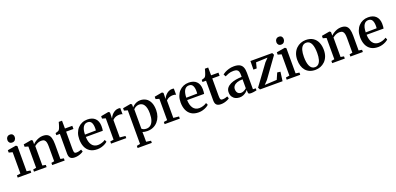

<svg xmlns="http://www.w3.org/2000/svg" viewBox="17 -1990 7108 3443"><g transform="rotate(-20 3571.0 -268.0)"><path d="M29.5 0V-42L100 -53V-459L31 -477.5V-522.5L187.5 -549H196L218 -531.5V-52.5L288 -42V0ZM152.5 -625Q120.5 -625 102.8 -645Q85 -665 85 -694Q85 -726 104.8 -749.5Q124.5 -773 161 -773H162Q194 -773 211.5 -753.5Q229 -734 229 -705Q229 -673 209.5 -649Q190 -625 153.5 -625Z M400 -53V-459L334.5 -477.5V-523L480.5 -549H490.5L511 -532V-492L510 -463Q530.5 -484 561.2 -504Q592 -524 629.2 -537.2Q666.5 -550.5 705.5 -550.5Q765.5 -550.5 799.8 -527.5Q834 -504.5 848.5 -456.8Q863 -409 863 -335V-52.5L925.5 -42V0H687.5V-42L744 -52.5V-333.5Q744 -382 736.5 -413.8Q729 -445.5 709.2 -461.2Q689.5 -477 652 -477Q626 -477 601.8 -469.5Q577.5 -462 556.8 -450Q536 -438 519 -424.5V-53L581 -42V0H340V-42Z M1118.5 10Q1064.5 10 1036.2 -15Q1008 -40 1008 -102.5V-478H940.5V-518Q950 -521 961.8 -524.2Q973.5 -527.5 984 -531Q994.5 -534.5 1000 -538.5Q1007 -543.5 1012 -549.5Q1017 -555.5 1021.2 -563.5Q1025.5 -571.5 1029.5 -581.5Q1034.5 -593.5 1040.8 -612.8Q1047 -632 1053 -652.5Q1059 -673 1062.5 -687.5H1125L1126.5 -538H1267V-478H1127V-161.5Q1127 -116 1131.2 -95Q1135.5 -74 1146.2 -68.2Q1157 -62.5 1177.5 -62.5Q1200.5 -62.5 1227.2 -69.2Q1254 -76 1269 -83L1284 -42Q1269 -30 1243 -18Q1217 -6 1185 2Q1153 10 1118.5 10Z M1549 11Q1465 11 1410.2 -24Q1355.5 -59 1328.5 -121.5Q1301.5 -184 1301.5 -267Q1301.5 -333.5 1320.8 -386.2Q1340 -439 1374.5 -476.2Q1409 -513.5 1455.5 -533.2Q1502 -553 1556.5 -553Q1651 -553 1703 -502.8Q1755 -452.5 1757.5 -358.5Q1757.5 -327 1755.8 -305Q1754 -283 1750.5 -267.5H1426.5Q1427.5 -220.5 1437.8 -181.8Q1448 -143 1467.5 -115Q1487 -87 1516 -72Q1545 -57 1584 -57Q1623.5 -57 1664 -70.8Q1704.5 -84.5 1726.5 -102L1745 -62Q1728 -44.5 1697.5 -27.8Q1667 -11 1628.2 0Q1589.5 11 1549 11ZM1426.5 -312.5 1635.5 -315.5Q1637 -326.5 1637.5 -338.8Q1638 -351 1638 -362Q1638 -427 1616.8 -465.8Q1595.5 -504.5 1543.5 -504.5Q1518 -504.5 1497.2 -493.5Q1476.5 -482.5 1461 -459.5Q1445.5 -436.5 1436.5 -400Q1427.5 -363.5 1426.5 -312.5Z M1811 0V-41.5L1877.5 -51.5V-459L1812 -477.5V-523L1952.5 -549H1962.5L1983.5 -532.5V-508L1981 -420.5L1983.5 -422.5Q1987.5 -434 2000.5 -454.8Q2013.5 -475.5 2035 -496.8Q2056.5 -518 2085.8 -532.8Q2115 -547.5 2150.5 -547.5Q2163.5 -547.5 2171.5 -545.8Q2179.5 -544 2184.5 -542.5V-424.5Q2178 -429.5 2163.8 -433.5Q2149.5 -437.5 2127.5 -437.5Q2095 -437.5 2070 -430Q2045 -422.5 2026.8 -410.5Q2008.5 -398.5 1995.5 -385V-52L2101 -41V0Z M2231.5 237V196L2297 183V-459L2230.5 -477.5V-523L2376.5 -549H2385L2405.5 -532L2405 -474Q2418 -490.5 2441 -509Q2464 -527.5 2496.2 -540.2Q2528.5 -553 2567 -553Q2626.5 -553 2674 -524.8Q2721.5 -496.5 2749.2 -438.2Q2777 -380 2777 -289.5Q2777 -226 2757.5 -171.2Q2738 -116.5 2702 -75.5Q2666 -34.5 2615.5 -11.8Q2565 11 2503 11Q2477 11 2451 6.8Q2425 2.5 2411 -3L2413 78V183L2502.5 196V237ZM2502 -35Q2545.5 -35 2579 -60.5Q2612.5 -86 2631.2 -139Q2650 -192 2650 -275Q2650 -331.5 2640.2 -371.8Q2630.5 -412 2613 -437.5Q2595.5 -463 2572.2 -474.8Q2549 -486.5 2522.5 -486.5Q2496.5 -486.5 2475 -478.2Q2453.5 -470 2437.5 -458.5Q2421.5 -447 2413 -437V-67.5Q2421 -55.5 2445.2 -45.2Q2469.5 -35 2502 -35Z M2833 0V-41.5L2899.5 -51.5V-459L2834 -477.5V-523L2974.5 -549H2984.5L3005.5 -532.5V-508L3003 -420.5L3005.5 -422.5Q3009.5 -434 3022.5 -454.8Q3035.5 -475.5 3057 -496.8Q3078.5 -518 3107.8 -532.8Q3137 -547.5 3172.5 -547.5Q3185.5 -547.5 3193.5 -545.8Q3201.5 -544 3206.5 -542.5V-424.5Q3200 -429.5 3185.8 -433.5Q3171.5 -437.5 3149.5 -437.5Q3117 -437.5 3092 -430Q3067 -422.5 3048.8 -410.5Q3030.5 -398.5 3017.5 -385V-52L3123 -41V0Z M3482.5 11Q3398.5 11 3343.8 -24Q3289 -59 3262 -121.5Q3235 -184 3235 -267Q3235 -333.5 3254.2 -386.2Q3273.5 -439 3308 -476.2Q3342.5 -513.5 3389 -533.2Q3435.5 -553 3490 -553Q3584.5 -553 3636.5 -502.8Q3688.5 -452.5 3691 -358.5Q3691 -327 3689.2 -305Q3687.5 -283 3684 -267.5H3360Q3361 -220.5 3371.2 -181.8Q3381.5 -143 3401 -115Q3420.5 -87 3449.5 -72Q3478.5 -57 3517.5 -57Q3557 -57 3597.5 -70.8Q3638 -84.5 3660 -102L3678.5 -62Q3661.5 -44.5 3631 -27.8Q3600.5 -11 3561.8 0Q3523 11 3482.5 11ZM3360 -312.5 3569 -315.5Q3570.5 -326.5 3571 -338.8Q3571.5 -351 3571.5 -362Q3571.5 -427 3550.2 -465.8Q3529 -504.5 3477 -504.5Q3451.5 -504.5 3430.8 -493.5Q3410 -482.5 3394.5 -459.5Q3379 -436.5 3370 -400Q3361 -363.5 3360 -312.5Z M3907.5 10Q3853.5 10 3825.2 -15Q3797 -40 3797 -102.5V-478H3729.5V-518Q3739 -521 3750.8 -524.2Q3762.5 -527.5 3773 -531Q3783.5 -534.5 3789 -538.5Q3796 -543.5 3801 -549.5Q3806 -555.5 3810.2 -563.5Q3814.5 -571.5 3818.5 -581.5Q3823.5 -593.5 3829.8 -612.8Q3836 -632 3842 -652.5Q3848 -673 3851.5 -687.5H3914L3915.5 -538H4056V-478H3916V-161.5Q3916 -116 3920.2 -95Q3924.5 -74 3935.2 -68.2Q3946 -62.5 3966.5 -62.5Q3989.5 -62.5 4016.2 -69.2Q4043 -76 4058 -83L4073 -42Q4058 -30 4032 -18Q4006 -6 3974 2Q3942 10 3907.5 10Z M4263.5 10.5Q4221.5 10.5 4185.5 -6.8Q4149.5 -24 4127.8 -58.2Q4106 -92.5 4106 -143.5Q4106 -192 4132.8 -226Q4159.5 -260 4204.8 -281.5Q4250 -303 4306 -313Q4362 -323 4421 -324V-363.5Q4421 -402.5 4412.2 -427Q4403.5 -451.5 4381 -463.5Q4358.5 -475.5 4317.5 -475.5Q4263 -475.5 4221 -459.8Q4179 -444 4154 -431L4131 -476.5Q4144 -488 4176.2 -505.5Q4208.5 -523 4253.8 -536.8Q4299 -550.5 4351.5 -550.5Q4418.5 -550.5 4458.8 -530.2Q4499 -510 4517 -467.8Q4535 -425.5 4535 -359.5V-46.5L4588.5 -45V-6.5Q4577.5 -4 4559.2 -0.2Q4541 3.5 4520.5 6Q4500 8.5 4481 8.5Q4452 8.5 4439.2 0Q4426.5 -8.5 4426.5 -37V-72.5Q4415.5 -57.5 4392.5 -38Q4369.5 -18.5 4337 -4Q4304.5 10.5 4263.5 10.5ZM4315.5 -58.5Q4341.5 -58.5 4370.2 -72.2Q4399 -86 4421 -107.5V-277.5Q4357.5 -277.5 4315 -262Q4272.5 -246.5 4251 -219.5Q4229.5 -192.5 4229.5 -157.5Q4229.5 -125 4240.8 -102.8Q4252 -80.5 4271.5 -69.5Q4291 -58.5 4315.5 -58.5Z M4975 -490 4753 -481 4726 -374.5 4663.5 -374 4666 -537.5 5082 -538 5102 -497.5 4827.5 -116.5 4761 -46.5 4993.5 -58.5 5047 -181 5106.5 -173 5083.5 0H4652.5L4631 -41.5L4911 -424Z M5162.5 0V-42L5233 -53V-459L5164 -477.5V-522.5L5320.5 -549H5329L5351 -531.5V-52.5L5421 -42V0ZM5285.5 -625Q5253.5 -625 5235.8 -645Q5218 -665 5218 -694Q5218 -726 5237.8 -749.5Q5257.5 -773 5294 -773H5295Q5327 -773 5344.5 -753.5Q5362 -734 5362 -705Q5362 -673 5342.5 -649Q5323 -625 5286.5 -625Z M5461.5 -267.5Q5461.5 -337.5 5483.2 -391Q5505 -444.5 5542.2 -480.5Q5579.5 -516.5 5626.5 -534.8Q5673.5 -553 5723.5 -553Q5807.5 -553 5862.5 -517.2Q5917.5 -481.5 5944.5 -418.8Q5971.5 -356 5971.5 -275Q5971.5 -204 5949.8 -150.2Q5928 -96.5 5890.8 -60.8Q5853.5 -25 5806.8 -7Q5760 11 5709.5 11Q5647 11 5600.2 -9.5Q5553.5 -30 5522.8 -67.2Q5492 -104.5 5476.8 -155.5Q5461.5 -206.5 5461.5 -267.5ZM5717.5 -37.5Q5757.5 -37.5 5785 -62.5Q5812.5 -87.5 5826.8 -137.8Q5841 -188 5841 -264Q5841 -315.5 5834.5 -359.2Q5828 -403 5813.5 -435.5Q5799 -468 5775.2 -486.2Q5751.5 -504.5 5717.5 -504.5Q5677 -504.5 5649 -479.8Q5621 -455 5606.5 -404.8Q5592 -354.5 5592 -277.5Q5592 -226 5598.8 -182.2Q5605.5 -138.5 5620.5 -106Q5635.5 -73.5 5659.2 -55.5Q5683 -37.5 5717.5 -37.5Z M6090.5 -53V-459L6025 -477.5V-523L6171 -549H6181L6201.5 -532V-492L6200.5 -463Q6221 -484 6251.8 -504Q6282.5 -524 6319.8 -537.2Q6357 -550.5 6396 -550.5Q6456 -550.5 6490.2 -527.5Q6524.5 -504.5 6539 -456.8Q6553.5 -409 6553.5 -335V-52.5L6616 -42V0H6378V-42L6434.5 -52.5V-333.5Q6434.5 -382 6427 -413.8Q6419.5 -445.5 6399.8 -461.2Q6380 -477 6342.5 -477Q6316.5 -477 6292.2 -469.5Q6268 -462 6247.2 -450Q6226.5 -438 6209.5 -424.5V-53L6271.5 -42V0H6030.5V-42Z M6907 11Q6823 11 6768.2 -24Q6713.5 -59 6686.5 -121.5Q6659.5 -184 6659.5 -267Q6659.5 -333.5 6678.8 -386.2Q6698 -439 6732.5 -476.2Q6767 -513.5 6813.5 -533.2Q6860 -553 6914.5 -553Q7009 -553 7061 -502.8Q7113 -452.5 7115.5 -358.5Q7115.5 -327 7113.8 -305Q7112 -283 7108.5 -267.5H6784.5Q6785.5 -220.5 6795.8 -181.8Q6806 -143 6825.5 -115Q6845 -87 6874 -72Q6903 -57 6942 -57Q6981.5 -57 7022 -70.8Q7062.5 -84.5 7084.5 -102L7103 -62Q7086 -44.5 7055.5 -27.8Q7025 -11 6986.2 0Q6947.5 11 6907 11ZM6784.5 -312.5 6993.5 -315.5Q6995 -326.5 6995.5 -338.8Q6996 -351 6996 -362Q6996 -427 6974.8 -465.8Q6953.5 -504.5 6901.5 -504.5Q6876 -504.5 6855.2 -493.5Q6834.5 -482.5 6819 -459.5Q6803.5 -436.5 6794.5 -400Q6785.5 -363.5 6784.5 -312.5Z"/></g></svg>

Font: Merriweather 60pt SemiBold
Style: Regular
Weight: 600
Version: Version 2.100